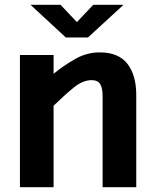

<svg xmlns="http://www.w3.org/2000/svg" viewBox="-20 -779 641 799"><path d="M63 0V-550H203V-472Q244.5 -506 292.8 -533.5Q341 -561 395 -561Q473 -561 510 -513.8Q547 -466.5 547 -384V0H407V-379Q407 -413 396.8 -429.2Q386.5 -445.5 361 -445.5Q324.5 -445.5 285.8 -413.8Q247 -382 203 -339V0ZM107 -759H232L300 -687L368 -759H494L346 -623H254Z"/></svg>

Font: Junction
Style: Bold
Weight: 700
Designer: Caroline Hadilaksono
Foundry: Caroline Hadilaksono, Tyler Finck, The League of Moveable Type
Version: Version 2.000; ttfautohint (v1.8.3)